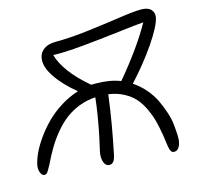

<svg xmlns="http://www.w3.org/2000/svg" viewBox="-104 -777 986 944"><g transform="rotate(-15 389.0 -305.0)"><path d="M346.2 34.2Q326.7 34.2 318.4 11.5Q310.1 -11.2 316.9 -43Q318.4 -50.3 324.5 -76.7Q330.6 -103 333 -115.2Q355 -222.2 363.8 -305.2Q319.8 -302.7 280.5 -287.4Q241.2 -272 210.7 -249Q180.2 -226.1 152.1 -192.6Q124 -159.2 103.3 -124.8Q82.5 -90.3 62 -47.9Q43.9 -12.7 36.6 -5.9Q31.2 -1 24.9 -1Q12.2 -1 5.1 -18.6Q-2 -36.1 2 -57.1Q7.3 -84 22.7 -116.7Q38.1 -149.4 64.2 -185.8Q90.3 -222.2 122.8 -254.6Q155.3 -287.1 199 -314.5Q242.7 -341.8 289.1 -356Q224.6 -408.2 187.5 -463.6Q150.4 -519 159.2 -562Q163.1 -585.9 185.1 -602.5Q207 -619.1 246.1 -619.1Q321.3 -619.1 412.4 -630.4Q503.4 -641.6 579.1 -652.8Q654.8 -664.1 692.9 -664.1Q727.5 -664.1 742.7 -647.2Q757.8 -630.4 752.9 -606.9Q744.6 -564.9 688.7 -483.2Q632.8 -401.4 559.1 -321.8Q592.3 -300.3 618.9 -269.3Q645.5 -238.3 660.9 -206.3Q676.3 -174.3 687.7 -139.6Q699.2 -105 702.1 -75.7Q705.1 -46.4 706.3 -20.8Q707.5 4.9 703.1 18.1Q700.7 31.7 692.1 43Q683.6 54.2 669.9 54.2Q665 54.2 661.1 52.5Q657.2 50.8 654.5 46.4Q651.9 42 650.1 37.4Q648.4 32.7 646.7 23.7Q645 14.6 644 7.6Q643.1 0.5 641.4 -12.5Q639.6 -25.4 638.2 -35.2Q631.3 -77.6 622.8 -110.8Q614.3 -144 598.1 -178.7Q582 -213.4 560.5 -237.5Q539.1 -261.7 505.4 -279.5Q471.7 -297.4 429.2 -303.2Q411.6 -162.6 378.9 -6.8Q370.6 34.2 346.2 34.2ZM383.8 -370.1Q455.6 -370.1 507.8 -349.1Q622.1 -484.4 687 -600.1Q654.3 -598.1 558.3 -586.4Q462.4 -574.7 368.2 -565.9Q273.9 -557.1 217.8 -559.1Q243.2 -469.2 359.9 -370.1Z"/></g></svg>

Font: Shantell Sans Irregular Bouncy
Style: Italic
Weight: 300
Italic angle: -11.31°
Designer: Stephen Nixon, Anya Danilova, Shantell Martin
Foundry: Arrow Type
Version: Version 1.006;[9816181b4]